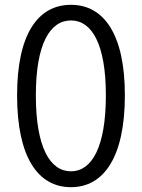

<svg xmlns="http://www.w3.org/2000/svg" viewBox="-20 -765 589 798"><path d="M275 13C412 13 499 -113 499 -369C499 -622 412 -745 275 -745C137 -745 51 -622 51 -369C51 -113 137 13 275 13ZM275 -53C188 -53 129 -152 129 -369C129 -583 188 -680 275 -680C361 -680 420 -583 420 -369C420 -152 361 -53 275 -53Z"/></svg>

Font: Noto Sans HK DemiLight
Style: Regular
Weight: 350
Designer: Ryoko NISHIZUKA 西塚涼子 (kana, bopomofo & ideographs); Paul D. Hunt (Latin, Greek & Cyrillic); Sandoll Communications 산돌커뮤니
Foundry: Adobe
Version: Version 2.004;hotconv 1.0.118;makeotfexe 2.5.65603